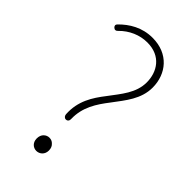

<svg xmlns="http://www.w3.org/2000/svg" viewBox="-235 -821 904 904"><g transform="rotate(45 217.5 -369.0)"><path d="M252 -403C211 -350 173 -292 178 -208C179 -198 185 -190 195 -190C206 -190 212 -199 211 -210C209 -286 246 -342 287 -395C331 -454 378 -509 378 -585C378 -676 318 -751 212 -751C143 -751 90 -719 50 -678C43 -671 44 -664 51 -657C59 -650 67 -651 74 -659C111 -697 160 -718 210 -718C301 -718 341 -652 341 -583C341 -512 295 -461 252 -403ZM173 -63C166 -56 161 -45 161 -30C161 -3 180 13 201 13C222 13 242 -3 242 -30C242 -45 237 -56 229 -63C222 -71 212 -75 201 -75C191 -75 181 -71 173 -63Z"/></g></svg>

Font: GenSenRounded2 TW EL
Style: Regular
Weight: 250
Version: Version 2.100;PS 2.1;hotconv 16.6.51;makeotf.lib2.5.65220 DE